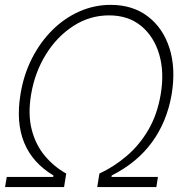

<svg xmlns="http://www.w3.org/2000/svg" viewBox="-20 -757 738 777"><path d="M0.5 0 7.3 -41H195.3L196.3 -46.9Q25.4 -149.4 63 -376Q75.7 -454.6 109.4 -520.8Q143.1 -586.9 192.1 -635.5Q241.2 -684.1 301.5 -710.7Q361.8 -737.3 428.2 -737.3Q516.6 -737.3 578.1 -690.7Q639.6 -644 665.8 -562.3Q691.9 -480.5 674.8 -376Q655.8 -264.6 595.2 -181.6Q534.7 -98.6 432.1 -46.9L431.2 -41H619.1L612.8 0H373.5L382.3 -54.7Q441.4 -82 492.9 -126Q544.4 -169.9 580.6 -231.9Q616.7 -293.9 630.4 -375.5Q645.5 -464.8 624.3 -537.1Q603 -609.4 551 -652.1Q499 -694.8 421.4 -694.8Q343.3 -694.8 277.1 -652.1Q210.9 -609.4 166 -537.1Q121.1 -464.8 106 -375.5Q92.3 -294.4 108.4 -232.4Q124.5 -170.4 161.6 -126.2Q198.7 -82 248 -54.7L239.3 0Z"/></svg>

Font: Inter Display Extra Light
Style: Italic
Weight: 200
Italic angle: -9.39999°
Designer: Rasmus Andersson
Foundry: rsms
Version: Version 4.000;git-4fc901f